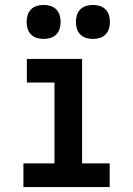

<svg xmlns="http://www.w3.org/2000/svg" viewBox="-20 -759 540 779"><path d="M75 0V-96H201V-424H89V-520H313V-96H425V0ZM357 -601Q343 -601 329.5 -605Q316 -609 306 -619Q296 -629 292 -642.5Q288 -656 288 -670Q288 -684 292 -697.5Q296 -711 306 -721Q316 -731 329.5 -735Q343 -739 357 -739Q371 -739 384.5 -735Q398 -731 408 -721Q418 -711 422 -697.5Q426 -684 426 -670Q426 -656 422 -642.5Q418 -629 408 -619Q398 -609 384.5 -605Q371 -601 357 -601ZM157 -601Q143 -601 129.5 -605Q116 -609 106 -619Q96 -629 92 -642.5Q88 -656 88 -670Q88 -684 92 -697.5Q96 -711 106 -721Q116 -731 129.5 -735Q143 -739 157 -739Q171 -739 184.5 -735Q198 -731 208 -721Q218 -711 222 -697.5Q226 -684 226 -670Q226 -656 222 -642.5Q218 -629 208 -619Q198 -609 184.5 -605Q171 -601 157 -601Z"/></svg>

Font: Iosevka Algr
Style: Bold
Weight: 700
Monospace: yes
Designer: Belleve Invis
Foundry: Belleve Invis
Version: Version 26.0.2; ttfautohint (v1.8.3)